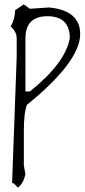

<svg xmlns="http://www.w3.org/2000/svg" viewBox="-20 -851 386 877"><path d="M88.9 -831.1 116.2 -811 204.1 -816.9Q346.2 -803.2 346.2 -695.8Q346.2 -569.8 103 -372.1Q88.9 -336.9 88.9 -250V-95.2L96.2 -55.2Q86.9 -13.2 62 5.9L42 -14.2H35.2L56.2 -587.9V-675.8Q56.2 -706.1 28.8 -730Q48.8 -765.1 48.8 -804.2ZM96.2 -675.8V-433.1H116.2Q277.8 -562 298.8 -675.8Q298.8 -776.9 196.8 -776.9Q96.2 -776.9 96.2 -675.8Z"/></svg>

Font: Loved by the King
Style: Regular
Weight: 400
Designer: Kimberly Geswein
Foundry: Kimberly Geswein
Version: Version 1.002 2006